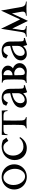

<svg xmlns="http://www.w3.org/2000/svg" viewBox="1578 -2121 568 3764"><g transform="rotate(-90 1862.0 -239.0)"><path d="M61.3 -120.4Q29.3 -176.8 29.3 -244.1Q29.3 -311.5 61.3 -367.9Q93.3 -424.3 149.9 -457.5Q206.5 -490.7 275.9 -490.7Q345.2 -490.7 401.9 -457.5Q458.5 -424.3 490.5 -367.9Q522.5 -311.5 522.5 -244.1Q522.5 -176.8 490.5 -120.4Q458.5 -64 401.9 -30.8Q345.2 2.4 275.9 2.4Q206.5 2.4 149.9 -30.8Q93.3 -64 61.3 -120.4ZM264.6 -456.5Q202.1 -456.5 159.7 -399.4Q117.2 -342.3 117.2 -259.8Q117.2 -166.5 167.5 -99.1Q217.8 -31.7 286.6 -31.7Q349.1 -31.7 391.8 -89.1Q434.6 -146.5 434.6 -229.5Q434.6 -290 411.1 -342.8Q387.7 -395.5 348.4 -426Q309.1 -456.5 264.6 -456.5Z M994.1 -466.8 1043.9 -397 981.9 -359.9Q970.2 -380.9 959 -396Q947.8 -411.1 932.4 -426Q917 -440.9 897.9 -448.7Q878.9 -456.5 856.9 -456.5Q784.2 -456.5 739 -402.8Q693.8 -349.1 693.8 -266.1Q693.8 -181.6 742.7 -122.6Q791.5 -63.5 869.1 -63.5Q975.1 -63.5 1040 -143.1L1055.7 -126.5Q973.1 2.4 840.3 2.4Q737.3 2.4 671.6 -65.2Q606 -132.8 606 -237.3Q606 -289.1 625.5 -335.4Q645 -381.8 679.4 -416.3Q713.9 -450.7 764.9 -470.7Q815.9 -490.7 876 -490.7Q928.2 -490.7 994.1 -466.8Z M1441.9 -486.8Q1474.6 -488.3 1576.7 -488.3Q1577.6 -430.7 1582 -376H1567.4L1565.9 -389.6Q1562.5 -422.4 1542.2 -438.2Q1522 -454.1 1481.9 -454.1H1382.3Q1379.4 -360.4 1379.4 -244.1Q1379.4 -193.8 1382.3 -100.1Q1383.3 -59.6 1398.9 -39.6Q1414.6 -19.5 1448.2 -14.6V0Q1384.8 -4.9 1338.4 -4.9Q1292 -4.9 1228.5 0V-14.6Q1262.2 -19.5 1277.8 -39.6Q1293.5 -59.6 1294.4 -100.1Q1297.4 -193.8 1297.4 -244.1Q1297.4 -360.4 1294.4 -454.1H1194.8Q1117.2 -454.1 1110.8 -389.6L1109.4 -376H1094.7Q1099.1 -430.7 1100.1 -488.3Q1202.1 -488.3 1234.9 -486.8Q1278.8 -485.8 1338.4 -485.8Q1397.9 -485.8 1441.9 -486.8Z M1917.5 -171.4V-288.1Q1858.4 -274.9 1819.1 -257.3Q1779.8 -239.7 1758.8 -217.5Q1737.8 -195.3 1729.5 -172.1Q1721.2 -148.9 1721.2 -118.2Q1721.2 -84.5 1740.5 -61.8Q1759.8 -39.1 1791.5 -39.1Q1810.5 -39.1 1832.3 -48.3Q1854 -57.6 1873 -74Q1892.1 -90.3 1904.8 -116Q1917.5 -141.6 1917.5 -171.4ZM1829.1 -490.7Q1909.2 -490.7 1955.3 -446.3Q2001.5 -401.9 2002.4 -333.5L2005.4 -124.5Q2005.9 -101.1 2008.8 -86.7Q2011.7 -72.3 2018.6 -65.2Q2025.4 -58.1 2033.2 -56.2Q2041 -54.2 2055.2 -54.2Q2061 -54.2 2070.8 -56.2L2074.2 -34.7Q2051.8 -30.3 2028.3 -22.9Q2004.9 -15.6 1975.1 -4.2Q1945.3 7.3 1939.5 9.3Q1929.7 -2.9 1923.1 -26.9Q1916.5 -50.8 1915.5 -69.3Q1875 -25.9 1838.9 -11.7Q1802.7 2.4 1756.8 2.4Q1705.6 2.4 1669.4 -30.8Q1633.3 -64 1633.3 -112.8Q1633.3 -190.9 1706.8 -241.5Q1780.3 -292 1917.5 -322.8Q1917 -398.9 1898.7 -427.7Q1880.4 -456.5 1835.4 -456.5Q1803.2 -456.5 1778.8 -433.6Q1754.4 -410.6 1733.4 -367.2L1670.4 -401.4L1700.7 -461.4Q1764.6 -490.7 1829.1 -490.7Z M2228 -483.4Q2242.2 -483.4 2272.9 -485.8Q2303.7 -488.3 2320.8 -488.3Q2376 -488.3 2416.7 -453.1Q2457.5 -418 2457.5 -366.2Q2457.5 -336.9 2442.9 -311.3Q2428.2 -285.6 2403.3 -268.6Q2449.2 -253.4 2477.8 -217.5Q2506.3 -181.6 2506.3 -137.7Q2506.3 -79.6 2459.2 -38.6Q2412.1 2.4 2345.2 2.4Q2318.8 2.4 2283.2 -1.2Q2247.6 -4.9 2228 -4.9Q2181.6 -4.9 2118.2 0V-14.6Q2151.9 -19.5 2167.5 -39.6Q2183.1 -59.6 2184.1 -100.1Q2187 -193.8 2187 -244.1Q2187 -294.4 2184.1 -388.2Q2183.1 -429.7 2169.7 -449.2Q2156.2 -468.8 2123 -473.6V-488.3Q2186.5 -483.4 2228 -483.4ZM2301.3 -244.1Q2284.2 -244.1 2269 -239.7Q2269 -189.5 2272 -100.1Q2272.9 -70.8 2282.5 -53.7Q2292 -36.6 2318.4 -36.6Q2356 -36.6 2387.2 -65.9Q2418.5 -95.2 2418.5 -137.7Q2418.5 -181.6 2384 -212.9Q2349.6 -244.1 2301.3 -244.1ZM2276.9 -454.1H2272Q2270 -410.2 2269 -278.3H2276.9Q2315.4 -278.3 2342.5 -304.2Q2369.6 -330.1 2369.6 -366.2Q2369.6 -402.3 2342.5 -428.2Q2315.4 -454.1 2276.9 -454.1Z M2844.2 -171.4V-288.1Q2785.2 -274.9 2745.8 -257.3Q2706.5 -239.7 2685.5 -217.5Q2664.6 -195.3 2656.2 -172.1Q2647.9 -148.9 2647.9 -118.2Q2647.9 -84.5 2667.2 -61.8Q2686.5 -39.1 2718.3 -39.1Q2737.3 -39.1 2759 -48.3Q2780.8 -57.6 2799.8 -74Q2818.8 -90.3 2831.5 -116Q2844.2 -141.6 2844.2 -171.4ZM2755.9 -490.7Q2835.9 -490.7 2882.1 -446.3Q2928.2 -401.9 2929.2 -333.5L2932.1 -124.5Q2932.6 -101.1 2935.5 -86.7Q2938.5 -72.3 2945.3 -65.2Q2952.1 -58.1 2960 -56.2Q2967.8 -54.2 2981.9 -54.2Q2987.8 -54.2 2997.6 -56.2L3001 -34.7Q2978.5 -30.3 2955.1 -22.9Q2931.6 -15.6 2901.9 -4.2Q2872.1 7.3 2866.2 9.3Q2856.4 -2.9 2849.9 -26.9Q2843.3 -50.8 2842.3 -69.3Q2801.8 -25.9 2765.6 -11.7Q2729.5 2.4 2683.6 2.4Q2632.3 2.4 2596.2 -30.8Q2560.1 -64 2560.1 -112.8Q2560.1 -190.9 2633.5 -241.5Q2707 -292 2844.2 -322.8Q2843.8 -398.9 2825.4 -427.7Q2807.1 -456.5 2762.2 -456.5Q2730 -456.5 2705.6 -433.6Q2681.2 -410.6 2660.2 -367.2L2597.2 -401.4L2627.4 -461.4Q2691.4 -490.7 2755.9 -490.7Z M3362.8 -128.9 3537.1 -502.9 3608.4 -100.1Q3622.1 -22.9 3692.9 -16.6L3713.9 -14.6V0Q3632.3 -4.9 3578.6 -4.9Q3517.1 -4.9 3435.5 0V-14.6L3456.5 -16.6Q3489.7 -19.5 3505.4 -40.5Q3521 -61.5 3514.2 -100.1L3481 -289.1L3334.5 24.9L3184.6 -282.2L3155.8 -99.6Q3144 -22.5 3212.9 -16.1L3233.9 -14.2V0.5Q3152.3 -4.4 3121.1 -4.4Q3098.6 -4.4 3025.4 0V-14.6L3046.4 -16.6Q3078.1 -19.5 3094 -39.1Q3109.9 -58.6 3116.7 -100.1L3180.2 -502.9Z"/></g></svg>

Font: Flanker
Style: Regular
Weight: 400
Designer: Flanker
Foundry: Flanker
Version: Version 2.027